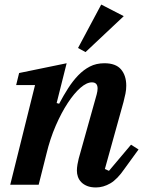

<svg xmlns="http://www.w3.org/2000/svg" viewBox="-20 -812 637 844"><path d="M402 12Q379 12 363 5.5Q347 -1 337 -11.5Q327 -22 322.5 -35Q318 -48 318 -62Q318 -74 320.5 -89Q323 -104 326 -115L405 -397Q409 -412 409 -423Q409 -450 384 -450Q361 -450 333.5 -426Q306 -402 278 -359.5Q250 -317 225 -259.5Q200 -202 184 -135L150 0H25L134 -438H51L64 -491L273 -534L229 -359L240 -356Q259 -392 279.5 -424Q300 -456 323.5 -480.5Q347 -505 375 -519.5Q403 -534 439 -534Q489 -534 512 -507Q535 -480 535 -435Q535 -418 531.5 -400.5Q528 -383 523 -364L441 -69L459 -61L556 -176L589 -155L528 -71Q496 -24 465 -6Q434 12 402 12ZM323 -601 425 -792 524 -741 356 -583Z"/></svg>

Font: IBM Plex Serif SemiBold
Style: Italic
Weight: 600
Italic angle: -14°
Designer: Mike Abbink, Paul van der Laan, Pieter van Rosmalen
Foundry: Bold Monday
Version: Version 2.5